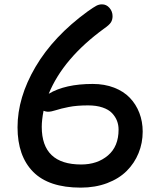

<svg xmlns="http://www.w3.org/2000/svg" viewBox="-20 -797 740 887"><path d="M353 69.8Q205.1 69.8 133.1 -3.2Q61 -76.2 61 -209Q61 -346.7 144 -488Q227.1 -629.4 384.8 -744.1Q413.1 -764.2 425.3 -770.5Q437.5 -776.9 451.2 -776.9Q471.7 -776.9 485.8 -760.5Q500 -744.1 500 -722.2Q500 -705.6 492.4 -693.6Q484.9 -681.6 460.9 -665Q272.5 -527.8 205.1 -363.8Q281.2 -409.2 408.2 -409.2Q462.9 -409.2 507.1 -392.1Q551.3 -375 579.8 -345.2Q608.4 -315.4 623.8 -275.4Q639.2 -235.4 639.2 -189Q639.2 -136.2 620.1 -89.6Q601.1 -43 565.4 -7.3Q529.8 28.3 474.9 49.1Q419.9 69.8 353 69.8ZM172.9 -210.9Q172.9 -37.1 355 -37.1Q429.7 -37.1 478.8 -78.9Q527.8 -120.6 527.8 -198.2Q527.8 -219.7 520.5 -238.8Q513.2 -257.8 497.6 -274.4Q481.9 -291 453.6 -300.5Q425.3 -310.1 387.2 -310.1Q334.5 -310.1 297.6 -302.7Q260.7 -295.4 238.8 -288.1Q216.8 -280.8 201.2 -280.8Q192.4 -280.8 181.2 -285.2Q172.9 -242.7 172.9 -210.9Z"/></svg>

Font: Shantell Sans Irregular
Style: Regular
Weight: 500
Designer: Stephen Nixon, Anya Danilova, Shantell Martin
Foundry: Arrow Type
Version: Version 1.006;[9816181b4]